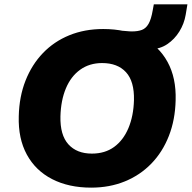

<svg xmlns="http://www.w3.org/2000/svg" viewBox="-20 -849 879 880"><path d="M398 11Q295 11 219 -28Q143 -67 103 -140.5Q63 -214 66 -316Q68 -406 97 -479.5Q126 -553 177 -606Q228 -659 298 -687.5Q368 -716 453 -716Q557 -716 632.5 -677Q708 -638 748 -565Q788 -492 785 -390Q783 -300 754 -226Q725 -152 673.5 -99Q622 -46 552 -17.5Q482 11 398 11ZM401 -145Q461 -145 503 -175.5Q545 -206 568.5 -261.5Q592 -317 594 -390Q596 -476 557.5 -518Q519 -560 448 -560Q390 -560 347.5 -529.5Q305 -499 282 -444Q259 -389 257 -316Q255 -230 293.5 -187.5Q332 -145 401 -145ZM557 -624 529 -709Q546 -708 559.5 -706.5Q573 -705 585 -705Q612 -705 630.5 -712Q649 -719 661 -740Q673 -761 680 -802L685 -829H839L831 -781Q824 -740 802 -704.5Q780 -669 746.5 -646.5Q713 -624 672 -624Z"/></svg>

Font: Nunito Sans 11pt Black
Style: Italic
Weight: 900
Italic angle: -9°
Version: Version 3.101;gftools[0.9.27]